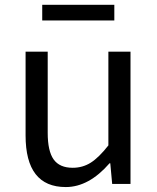

<svg xmlns="http://www.w3.org/2000/svg" viewBox="-20 -755 646 788"><path d="M250 12.7Q85 12.7 85 -199.2V-543H175.8V-210Q175.8 -134.8 200.2 -100.6Q224.6 -66.4 278.3 -66.4Q319.3 -66.4 352.5 -87.4Q385.7 -108.4 424.8 -158.2V-543H515.6V0H440.4L432.6 -85H429.7Q344.7 12.7 250 12.7ZM153.3 -670.9V-735.4H449.2V-670.9Z"/></svg>

Font: Gen Shin Gothic Regular
Style: Regular
Weight: 400
Designer: [Source Han Sans]
Ryoko NISHIZUKA  (kana & ideographs); Paul D. Hunt (Latin, Greek & Cyrillic); Wenlong ZHANG  (bopomofo
Version: Version 1.002.20150607